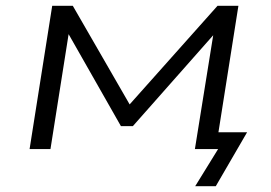

<svg xmlns="http://www.w3.org/2000/svg" viewBox="-20 -514 933 662"><path d="M653 128 732 0H653L662 -58H832L724 128ZM82 0 160 -494H231L427 -154L730 -494H802L724 0H652L716 -398H720L438 -79H397L215 -399H217L154 0Z"/></svg>

Font: Nunito Sans 7pt Expanded Light
Style: Italic
Weight: 300
Width: 7
Italic angle: -9°
Designer: Vernon Adams
Foundry: Vernon Adams
Version: Version 3.101;gftools[0.9.27]